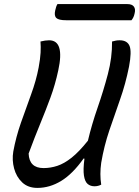

<svg xmlns="http://www.w3.org/2000/svg" viewBox="-20 -903 680 939"><path d="M163 16Q117 16 88.5 -11Q60 -38 49 -79Q38 -120 45 -162Q58 -233 82.5 -303Q107 -373 132 -441Q157 -509 169 -573Q177 -616 178.5 -645.5Q180 -675 178 -700Q202 -706 220 -706Q297 -706 265 -559Q250 -489 227 -426.5Q204 -364 177 -298.5Q150 -233 120 -152Q123 -81 193 -81Q227 -81 260.5 -92Q294 -103 330.5 -132Q367 -161 410 -215Q429 -295 457.5 -377Q486 -459 507.5 -540.5Q529 -622 528 -700Q539 -703 547 -704.5Q555 -706 565 -706Q602 -706 613.5 -678.5Q625 -651 611 -577Q594 -492 567 -416Q540 -340 514.5 -264.5Q489 -189 475 -107Q471 -79 471 -52Q471 -25 475 0Q460 8 442 8Q422 8 408.5 -3.5Q395 -15 390.5 -44.5Q386 -74 393 -127L389 -128Q335 -52 279 -18Q223 16 163 16ZM261 -883H603Q626 -883 635 -870.5Q644 -858 638 -836Q636 -826 632 -818Q628 -810 623 -804H304Q267 -804 255.5 -815Q244 -826 250 -852Q254 -872 261 -883Z"/></svg>

Font: Recursive Mn Csl St
Style: Italic
Weight: 400
Italic angle: -15°
Monospace: yes
Version: Version 1.079;hotconv 1.0.112;makeotfexe 2.5.65598; ttfautoh